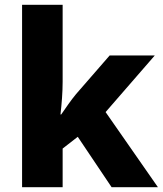

<svg xmlns="http://www.w3.org/2000/svg" viewBox="-20 -846 678 800"><path d="M241 -505V-826H72V-66H241V-227L304 -276L445 -66H638L420 -379L625 -615H437L297 -454C276 -429 253 -395 235 -369H232C237 -412 241 -462 241 -505Z"/></svg>

Font: Noto Sans Malayalam UI ExtraBold
Style: Regular
Weight: 800
Designer: Jelle Bosma - Monotype Design Team
Foundry: Monotype Imaging Inc.
Version: Version 2.104